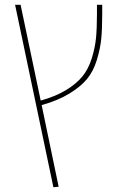

<svg xmlns="http://www.w3.org/2000/svg" viewBox="-20 -579 505 802"><path d="M385 -559H407V-521Q407 -459 403 -417.5Q399 -376 384.5 -328.5Q370 -281 343.5 -249Q317 -217 269.5 -188Q222 -159 154 -140L225 201L203 203L43 -559H66L150 -159Q212 -176 255.5 -202.5Q299 -229 324 -259.5Q349 -290 363 -334.5Q377 -379 381 -420Q385 -461 385 -521Z"/></svg>

Font: FiraGO Thin
Style: Regular
Weight: 100
Designer: bBox Type
Foundry: bBox Type GmbH
Version: Version 1.001;PS 001.001;hotconv 1.0.88;makeotf.lib2.5.64775